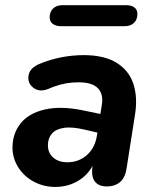

<svg xmlns="http://www.w3.org/2000/svg" viewBox="-20 -714 589 744"><path d="M28.4 -142.4Q28.4 -196 59.5 -235.4Q90.6 -274.8 152.9 -289.5Q215.3 -304.3 303.4 -286L383 -269.4L371.2 -197L307.3 -211.8Q257.9 -223.5 226.3 -218.3Q194.7 -213.1 180.2 -195.1Q165.7 -177 165.7 -151.5Q165.7 -120.7 186.7 -103Q207.7 -85.2 240.4 -85.2Q285.3 -85.2 316.8 -113.2Q348.2 -141.1 355.6 -188.6L374.4 -306.4Q381.7 -349.1 359.5 -372Q337.2 -395 285.3 -395Q259.9 -395 238.2 -391.4Q216.4 -387.8 192.4 -379.4Q183 -376.4 166.5 -369.2Q132.2 -355.8 108.8 -374.3Q85.5 -392.7 90.8 -422.4Q96.1 -452.1 135.8 -467.5Q176.7 -484.3 219.7 -492.4Q262.7 -500.4 304.1 -500.4Q383.8 -500.4 431.8 -470.7Q479.7 -441 496.7 -389.4Q513.7 -337.9 503.5 -271.9L470.6 -62Q465.7 -26.9 446 -9.2Q426.2 8.4 393.6 8.4Q361.9 8.4 347.2 -11.2Q332.6 -30.9 338.6 -69.4L347.6 -125.6L353.2 -101.5Q331.7 -45.2 289.5 -17.4Q247.2 10.4 194 10.4Q149.2 10.4 110.9 -10.1Q72.6 -30.6 50.5 -66Q28.4 -101.4 28.4 -142.4ZM172.4 -646.6Q172.4 -668.1 185.7 -681Q198.9 -693.9 221.7 -693.9H468.5Q489.4 -693.9 500.9 -685.1Q512.4 -676.3 512.4 -659.8Q512.4 -638.3 499.2 -625.4Q486 -612.5 463.1 -612.5H216.3Q195.4 -612.5 183.9 -621.9Q172.4 -631.3 172.4 -646.6Z"/></svg>

Font: SN Pro Thin
Style: Italic
Weight: 200
Italic angle: -9°
Designer: Tobias Whetton
Foundry: Supernotes
Version: Version 1.003;Glyphs 3.3 (3324)